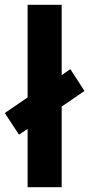

<svg xmlns="http://www.w3.org/2000/svg" viewBox="-37 -780 372 800"><path d="M78 0V-243L42 -219L-17 -309L78 -374V-760H220V-467L256 -492L315 -401L220 -336V0Z"/></svg>

Font: Noto Sans Ethiopic SemiCondensed
Style: Bold
Weight: 700
Width: 4
Designer: Monotype Design Team
Foundry: Monotype Imaging Inc.
Version: Version 2.102; ttfautohint (v1.8.4.7-5d5b)